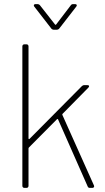

<svg xmlns="http://www.w3.org/2000/svg" viewBox="-20 -916 513 936"><path d="M147 -884 230 -777C233 -773 238 -771 243 -771H256C261 -771 266 -773 269 -777L352 -884C357 -890 354 -896 346 -896H338C333 -896 328 -895 325 -890L254 -797C253 -795 250 -794 248 -797L175 -890C172 -894 167 -896 162 -896H153C148 -896 145 -893 145 -890C145 -888 145 -886 147 -884ZM99 0H109C115 0 119 -4 119 -10V-192C119 -194 120 -196 121 -197L258 -335C260 -337 262 -336 263 -334L407 -8C409 -2 413 0 418 0H430C435 0 439 -3 439 -8C439 -9 439 -10 438 -12L284 -356C283 -358 284 -360 285 -361L411 -489C417 -495 415 -501 406 -501H391C386 -501 382 -499 379 -496L124 -239C122 -237 119 -238 119 -241V-690C119 -696 115 -700 109 -700H99C93 -700 89 -696 89 -690V-10C89 -4 93 0 99 0Z"/></svg>

Font: Barlow Thin
Style: Regular
Weight: 250
Designer: Jeremy Tribby
Foundry: Tribby Type
Version: Version 1.422;hotconv 1.0.109;makeotfexe 2.5.65596